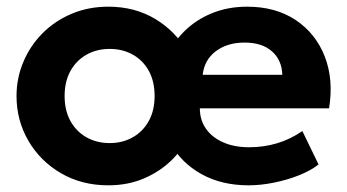

<svg xmlns="http://www.w3.org/2000/svg" viewBox="-20 -540 1040 575"><path d="M304.5 15Q224.5 15 162.2 -21.5Q100 -58 64.8 -118.8Q29.5 -179.5 29.5 -252.5Q29.5 -306 49.8 -354.2Q70 -402.5 106.8 -439.8Q143.5 -477 194 -498.5Q244.5 -520 304.5 -520Q383.5 -520 444.5 -483.5Q505.5 -447 540 -386.2Q574.5 -325.5 574.5 -252.5Q574.5 -199.5 554.8 -151Q535 -102.5 498.8 -65.2Q462.5 -28 413.2 -6.5Q364 15 304.5 15ZM308.5 -111.5Q347 -111.5 377.5 -128.8Q408 -146 425.5 -177.5Q443 -209 443 -252.5Q443 -296 425.8 -327.5Q408.5 -359 378 -376.2Q347.5 -393.5 308.5 -393.5Q269.5 -393.5 239 -376.2Q208.5 -359 191 -327.5Q173.5 -296 173.5 -252.5Q173.5 -209 191 -177.5Q208.5 -146 239 -128.8Q269.5 -111.5 308.5 -111.5ZM724.5 15Q644 15 583.5 -18.5Q523 -52 489.2 -112Q455.5 -172 455.5 -252.5Q455.5 -311 475.2 -360Q495 -409 530.5 -444.8Q566 -480.5 614.2 -500.2Q662.5 -520 720 -520Q805.5 -520 865.5 -480Q925.5 -440 952.5 -371Q979.5 -302 965.5 -215.5H578.5Q578.5 -180.5 596.8 -154.5Q615 -128.5 648.2 -113.8Q681.5 -99 726 -99Q770 -99 810 -111Q850 -123 885.5 -147.5L934 -47.5Q910.5 -29 875.2 -15Q840 -1 800.2 7Q760.5 15 724.5 15ZM587 -316H825.5Q824 -360.5 794.2 -386.5Q764.5 -412.5 712.5 -412.5Q660.5 -412.5 626.2 -386.5Q592 -360.5 587 -316Z"/></svg>

Font: Geologica Roman SemiBold
Style: Regular
Weight: 600
Designer: Sindre Bremnes, Frode Helland
Foundry: Monokrom Skriftforlag AS
Version: Version 1.010;gftools[0.9.28]